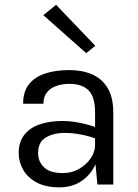

<svg xmlns="http://www.w3.org/2000/svg" viewBox="-20 -790 590 822"><path d="M397 0 387 -105V-310Q387 -374.5 359.5 -402.8Q332 -431 277 -431Q246 -431 220.8 -422Q195.5 -413 180.8 -394.2Q166 -375.5 166 -346H79Q79 -398 104.5 -429.8Q130 -461.5 174.8 -475.8Q219.5 -490 277 -490Q332 -490 374.5 -471.5Q417 -453 441 -412.8Q465 -372.5 465 -308V0ZM234 12Q175 12 136.5 -9Q98 -30 79 -63.5Q60 -97 60 -134Q60 -182.5 84.2 -213Q108.5 -243.5 150.5 -257.8Q192.5 -272 245 -272Q282.5 -272 320.2 -264.5Q358 -257 394 -244V-195Q364 -207 326.2 -214Q288.5 -221 257 -221Q209 -221 176 -201.2Q143 -181.5 143 -134Q143 -99 168.2 -74Q193.5 -49 249 -49Q288 -49 319.2 -67.2Q350.5 -85.5 368.8 -113Q387 -140.5 387 -168H406Q406 -120 385.2 -79Q364.5 -38 326 -13Q287.5 12 234 12ZM349 -562.5 165.5 -725 220 -769.5 388 -594Z"/></svg>

Font: Karla
Style: Regular
Weight: 400
Designer: Jonathan Pinhorn
Version: Version 2.004;gftools[0.9.33]